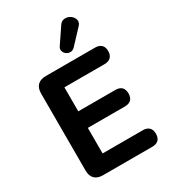

<svg xmlns="http://www.w3.org/2000/svg" viewBox="-225 -1067 1054 1182"><g transform="rotate(-30 302.0 -476.5)"><path d="M150.8 0Q112.5 0 92.2 -20.2Q72 -40.5 72 -78.8V-626.2Q72 -664.5 92.2 -684.8Q112.5 -705 150.8 -705H501Q530 -705 545.4 -690Q560.8 -675 560.8 -647Q560.8 -618.2 545.4 -602.9Q530 -587.5 501 -587.5H215.5V-416.8H478.8Q508.5 -416.8 523.5 -401.8Q538.5 -386.8 538.5 -358Q538.5 -329.2 523.5 -314.2Q508.5 -299.2 478.8 -299.2H215.5V-117.5H501Q530 -117.5 545.4 -102.5Q560.8 -87.5 560.8 -58.8Q560.8 -30 545.4 -15Q530 0 501 0ZM388 -771.8Q374 -757.2 357.5 -756.9Q341 -756.5 328 -766.2Q315 -776 311 -790.8Q307 -805.5 317.2 -821.2L390.2 -929.2Q402.5 -948 419.8 -951.8Q437 -955.5 453.6 -949.1Q470.2 -942.8 481 -929.6Q491.8 -916.5 492.8 -900.4Q493.8 -884.2 479 -868.8Z"/></g></svg>

Font: Nunito ExtraLight
Style: Regular
Weight: 200
Designer: Vernon Adams
Foundry: Vernon Adams
Version: Version 3.602;April 4, 2023;FontCreator 14.0.0.2856 64-bit